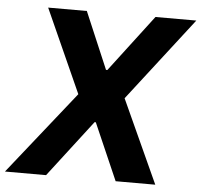

<svg xmlns="http://www.w3.org/2000/svg" viewBox="-85 -782 877 836"><g transform="rotate(5 353.5 -364.0)"><path d="M261.1 -727.5 366.6 -479.3H372.5L561.1 -727.5H739.6L458 -363.3L623.8 0H450.6L342.2 -248.2H336.9L146.5 0H-33.2L255.7 -363.3L92 -727.5Z"/></g></svg>

Font: Inter Tight
Style: Italic
Weight: 400
Italic angle: -9.39999°
Designer: Rasmus Andersson
Foundry: rsms
Version: Version 3.002